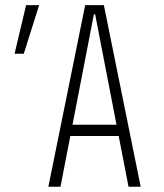

<svg xmlns="http://www.w3.org/2000/svg" viewBox="-20 -713 626 733"><path d="M164.6 0 305.2 -693.4H376.5L517.1 0H470.7L433.1 -193.8H248.5L210.9 0ZM35.6 -507.8 79.6 -693.4H129.4L70.8 -507.8ZM338.4 -658.2 256.8 -236.8H424.8L343.3 -658.2Z"/></svg>

Font: Caskaydia Cove ExtraLight
Style: Regular
Weight: 200
Monospace: yes
Designer: Aaron Bell
Foundry: Saja Typeworks
Version: Version 4.300; ttfautohint (v1.8.3)